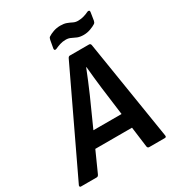

<svg xmlns="http://www.w3.org/2000/svg" viewBox="-223 -941 967 1057"><g transform="rotate(-30 261.0 -412.0)"><path d="M-21 0Q-26 0 -27.5 -3Q-29 -6 -28 -11L273 -644Q278 -655 286 -655H408Q418 -655 420 -644L521 -12Q523 0 512 0H413Q403 0 401 -11L349 -412Q345 -446 341 -482Q337 -518 334 -554H332Q318 -518 303 -482.5Q288 -447 273 -412L93 -11Q88 0 79 0ZM133 -140 168 -234H393L401 -140ZM410 -715Q387 -715 371 -721.5Q355 -728 341.5 -735Q328 -742 310 -742Q290 -742 273 -736.5Q256 -731 241 -724Q234 -721 230 -723.5Q226 -726 227 -734L236 -784Q238 -790 239 -793.5Q240 -797 244 -800Q257 -809 278 -816.5Q299 -824 323 -824Q346 -824 362 -818Q378 -812 391.5 -805Q405 -798 422 -798Q442 -798 460 -803.5Q478 -809 492 -816Q498 -818 502 -815.5Q506 -813 505 -806L497 -755Q496 -750 494 -746Q492 -742 488 -739Q476 -731 454.5 -723Q433 -715 410 -715Z"/></g></svg>

Font: Sofia Sans Semi Condensed
Style: Bold Italic
Weight: 700
Italic angle: -9°
Version: Version 4.100